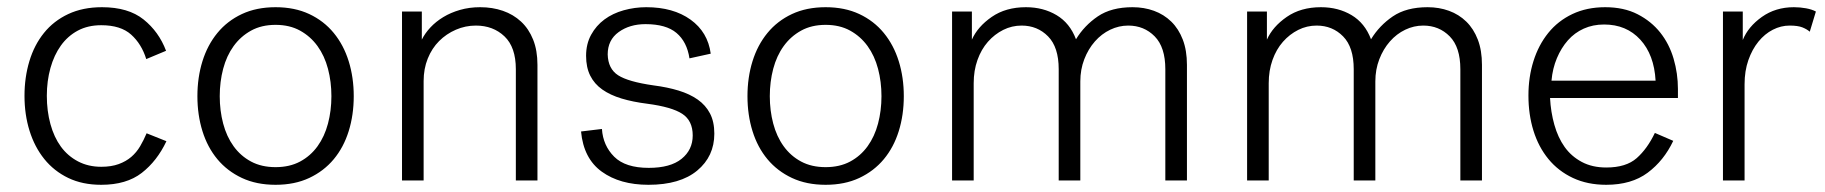

<svg xmlns="http://www.w3.org/2000/svg" viewBox="-20 -501 5066 533"><path d="M48 -235Q48 -286 61.5 -331Q75 -376 102 -409.5Q129 -443 169.5 -462Q210 -481 263 -481Q336 -481 378.5 -447Q421 -413 441 -360L386 -337Q373 -379 344 -405Q315 -431 261 -431Q224 -431 196 -416Q168 -401 149 -374.5Q130 -348 120 -312Q110 -276 110 -235Q110 -193 120 -156.5Q130 -120 149 -94Q168 -68 196.5 -53Q225 -38 261 -38Q289 -38 309.5 -45.5Q330 -53 344.5 -65.5Q359 -78 369 -95Q379 -112 387 -131L442 -109Q416 -54 373.5 -21Q331 12 261 12Q209 12 169.5 -7Q130 -26 103 -59.5Q76 -93 62 -138Q48 -183 48 -235Z M651.5 -462Q692 -481 745 -481Q798 -481 838.5 -462Q879 -443 906.5 -409.5Q934 -376 948 -331Q962 -286 962 -234Q962 -182 948 -137Q934 -92 906.5 -59Q879 -26 838.5 -7Q798 12 745 12Q692 12 651.5 -7Q611 -26 583.5 -59Q556 -92 542 -137Q528 -182 528 -234Q528 -286 542 -331Q556 -376 583.5 -409.5Q611 -443 651.5 -462ZM813 -416Q784 -432 745 -432Q706 -432 677 -416Q648 -400 628.5 -373Q609 -346 599.5 -310Q590 -274 590 -234Q590 -194 599.5 -158Q609 -122 628.5 -95Q648 -68 677 -52.5Q706 -37 745 -37Q784 -37 813 -52.5Q842 -68 861.5 -95Q881 -122 890.5 -158Q900 -194 900 -234Q900 -274 890.5 -310Q881 -346 861.5 -373Q842 -400 813 -416Z M1096 -469H1151V-391Q1160 -409 1175 -425Q1190 -441 1210.5 -453.5Q1231 -466 1257 -473.5Q1283 -481 1313 -481Q1347 -481 1376 -471Q1405 -461 1426.5 -441Q1448 -421 1460 -391Q1472 -361 1472 -321V0H1412V-309Q1412 -370 1380.5 -400Q1349 -430 1301 -430Q1272 -430 1245.5 -418.5Q1219 -407 1199 -387Q1179 -367 1167.5 -338.5Q1156 -310 1156 -276V0H1096Z M1963 -130Q1963 -67 1915.5 -27.5Q1868 12 1780 12Q1701 12 1650.5 -24.5Q1600 -61 1593 -136L1651 -143Q1654 -97 1685 -66Q1716 -35 1781 -35Q1841 -35 1872 -60Q1903 -85 1903 -125Q1903 -166 1874 -185Q1845 -204 1777 -213Q1737 -218 1705.5 -227.5Q1674 -237 1652 -252.5Q1630 -268 1618.5 -291Q1607 -314 1607 -346Q1607 -379 1621 -404.5Q1635 -430 1658 -447Q1681 -464 1711.5 -472.5Q1742 -481 1774 -481Q1849 -481 1897 -446.5Q1945 -412 1953 -352L1894 -339Q1887 -385 1858 -409.5Q1829 -434 1772 -434Q1728 -434 1697.5 -412Q1667 -390 1667 -350Q1668 -310 1696 -292Q1724 -274 1794 -264Q1833 -259 1864 -249.5Q1895 -240 1917 -224.5Q1939 -209 1951 -186Q1963 -163 1963 -130Z M2178.5 -462Q2219 -481 2272 -481Q2325 -481 2365.5 -462Q2406 -443 2433.5 -409.5Q2461 -376 2475 -331Q2489 -286 2489 -234Q2489 -182 2475 -137Q2461 -92 2433.5 -59Q2406 -26 2365.5 -7Q2325 12 2272 12Q2219 12 2178.5 -7Q2138 -26 2110.5 -59Q2083 -92 2069 -137Q2055 -182 2055 -234Q2055 -286 2069 -331Q2083 -376 2110.5 -409.5Q2138 -443 2178.5 -462ZM2340 -416Q2311 -432 2272 -432Q2233 -432 2204 -416Q2175 -400 2155.5 -373Q2136 -346 2126.5 -310Q2117 -274 2117 -234Q2117 -194 2126.5 -158Q2136 -122 2155.5 -95Q2175 -68 2204 -52.5Q2233 -37 2272 -37Q2311 -37 2340 -52.5Q2369 -68 2388.5 -95Q2408 -122 2417.5 -158Q2427 -194 2427 -234Q2427 -274 2417.5 -310Q2408 -346 2388.5 -373Q2369 -400 2340 -416Z M2919 -309Q2919 -370 2889.5 -400Q2860 -430 2816 -430Q2789 -430 2765 -418Q2741 -406 2722.5 -385Q2704 -364 2693.5 -334.5Q2683 -305 2683 -270V0H2623V-469H2678V-391Q2694 -427 2733 -454Q2772 -481 2828 -481Q2876 -481 2913 -459Q2950 -437 2967 -392Q2990 -430 3027.5 -455.5Q3065 -481 3124 -481Q3156 -481 3183.5 -471Q3211 -461 3231.5 -441Q3252 -421 3263.5 -391Q3275 -361 3275 -321V0H3215V-309Q3215 -370 3185.5 -400Q3156 -430 3112 -430Q3086 -430 3062 -418.5Q3038 -407 3019.5 -386Q3001 -365 2990 -336.5Q2979 -308 2979 -275V0H2919Z M3738 -309Q3738 -370 3708.5 -400Q3679 -430 3635 -430Q3608 -430 3584 -418Q3560 -406 3541.5 -385Q3523 -364 3512.5 -334.5Q3502 -305 3502 -270V0H3442V-469H3497V-391Q3513 -427 3552 -454Q3591 -481 3647 -481Q3695 -481 3732 -459Q3769 -437 3786 -392Q3809 -430 3846.5 -455.5Q3884 -481 3943 -481Q3975 -481 4002.5 -471Q4030 -461 4050.5 -441Q4071 -421 4082.5 -391Q4094 -361 4094 -321V0H4034V-309Q4034 -370 4004.5 -400Q3975 -430 3931 -430Q3905 -430 3881 -418.5Q3857 -407 3838.5 -386Q3820 -365 3809 -336.5Q3798 -308 3798 -275V0H3738Z M4625 -110Q4599 -55 4554 -21.5Q4509 12 4439 12Q4387 12 4346.5 -7Q4306 -26 4278.5 -59.5Q4251 -93 4237 -138Q4223 -183 4223 -236Q4223 -287 4237 -331.5Q4251 -376 4278 -409.5Q4305 -443 4345 -462Q4385 -481 4436 -481Q4488 -481 4526 -461.5Q4564 -442 4589 -410.5Q4614 -379 4626 -338Q4638 -297 4638 -254V-229H4283Q4285 -190 4295 -154.5Q4305 -119 4323.5 -93Q4342 -67 4371 -51.5Q4400 -36 4439 -36Q4494 -36 4523.5 -62Q4553 -88 4574 -132ZM4433 -433Q4402 -433 4376.5 -421.5Q4351 -410 4332.5 -389Q4314 -368 4302 -339.5Q4290 -311 4287 -277H4576Q4572 -349 4533.5 -391Q4495 -433 4433 -433Z M5004 -413Q4996 -420 4983.5 -425Q4971 -430 4948 -430Q4924 -430 4901.5 -418.5Q4879 -407 4861.5 -385.5Q4844 -364 4833.5 -334Q4823 -304 4823 -267V0H4763V-469H4818V-390Q4833 -427 4871 -454Q4909 -481 4960 -481Q4977 -481 4993.5 -478Q5010 -475 5021 -469Z"/></svg>

Font: Post Grotesk Light
Style: Light
Weight: 300
Version: Version 1.0